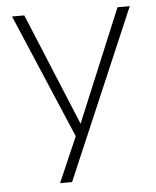

<svg xmlns="http://www.w3.org/2000/svg" viewBox="-50 -527 609 749"><g transform="rotate(-5 255.0 -152.0)"><path d="M155 180 232 3 25 -484H73L255 -44L438 -484H486L202 180Z"/></g></svg>

Font: Nunito Sans ExtraLight
Style: Regular
Weight: 200
Designer: Vernon Adams
Foundry: Vernon Adams
Version: Version 3.006; ttfautohint (v1.8.3)